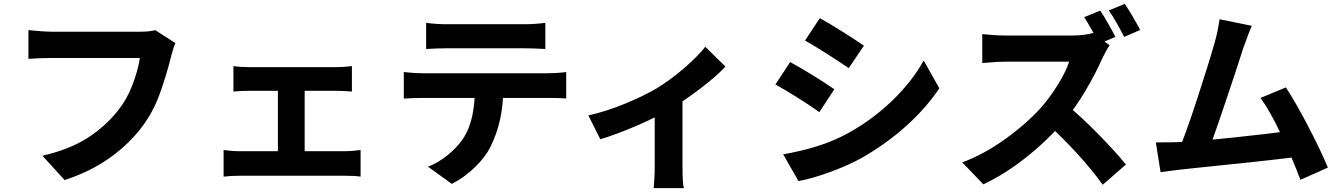

<svg xmlns="http://www.w3.org/2000/svg" viewBox="-20 -890 6980 1000"><path d="M872.2 -601 870.4 -593.4Q845 -491 810.6 -397.5Q776.2 -304 720 -229.8Q650 -136.8 548.1 -65.4Q446.2 6 316.4 47.8L201 -79Q340.4 -111 433.6 -170.2Q526.8 -229.4 593.2 -312.6Q639.4 -369.8 668.4 -443.9Q697.4 -518 708.6 -588H250Q190 -588 128 -583.6V-733.2Q155.4 -730.4 191 -727.6Q226.6 -724.8 250.2 -724.8H707Q758 -724.8 789 -732.8L893.6 -665.6Q885.2 -649 872.2 -601Z M1276.6 -540.4H1733.8Q1770.2 -540.4 1812.8 -545.8V-413.2Q1763.6 -417 1733.8 -417H1276.8Q1237.4 -417 1195.8 -413.2V-545.8Q1228.6 -540.4 1276.6 -540.4ZM1566.8 -473.4V-30H1427.4V-473.4ZM1228.4 -102.4H1780.6Q1811.2 -102.4 1858 -108.8V30Q1830.8 25.4 1780.6 25.4H1228.4Q1179.6 25.4 1144.6 30V-108.8Q1188 -102.4 1228.4 -102.4Z M2308.8 -763.8H2710Q2765.8 -763.8 2820.2 -771V-634.8Q2752.6 -638.6 2710 -638.6H2309Q2259.2 -638.6 2199.4 -634.8V-771Q2253.4 -763.8 2308.8 -763.8ZM2180.6 -508.4H2835.4Q2854.8 -508.4 2882.5 -510.2Q2910.2 -512 2929 -514.8V-377.2Q2889 -380 2835.4 -380H2180.6Q2133.6 -380 2083.2 -376.4V-514.8Q2137.2 -508.4 2180.6 -508.4ZM2534.8 -126Q2508.4 -72.2 2453.4 -18.9Q2398.4 34.4 2333.4 67.8L2209.2 -21.8Q2260.6 -41.4 2309.6 -80.5Q2358.6 -119.6 2389.2 -163.8Q2424.8 -217.2 2439.3 -284.7Q2453.8 -352.2 2454 -439.8L2601.6 -440.6Q2601.6 -344.6 2584.6 -268Q2567.6 -191.4 2534.8 -126Z M3402.2 -431.2Q3473 -474.6 3543.2 -535.1Q3613.4 -595.6 3653.4 -646.2L3758.4 -543.4Q3713.2 -494.2 3629.9 -430.5Q3546.6 -366.8 3465 -318.8Q3397 -278.6 3293.8 -234.3Q3190.6 -190 3106.8 -164.6L3044.2 -289Q3135.4 -308.8 3235.7 -350.1Q3336 -391.4 3402.2 -431.2ZM3541.8 89.8H3384.6Q3386.4 74.2 3388.2 41.2Q3390 8.2 3390 -21.8V-347.8L3534.6 -374.4V-21.8Q3534.6 66 3541.8 89.8Z M4479.6 -652.2 4400.6 -535.2Q4352.4 -568.4 4286 -610.4Q4219.6 -652.4 4173 -678.8L4249.8 -795.4Q4297.4 -769.6 4366.2 -726.1Q4435 -682.6 4479.6 -652.2ZM4400.2 -198Q4526.8 -268.8 4628.7 -367.4Q4730.6 -466 4791 -574.6L4872.4 -430.2Q4802.8 -326.2 4699.8 -233.9Q4596.8 -141.6 4472.6 -70.2Q4398.4 -28.4 4302.7 6.3Q4207 41 4138.6 53.2L4059 -86.4Q4151.8 -102.2 4237.2 -128.8Q4322.6 -155.4 4400.2 -198ZM4325.4 -425.2 4247.8 -306.2Q4196.4 -342 4130.8 -383.4Q4065.2 -424.8 4018.6 -449.8L4095.2 -566.8Q4144.2 -540.8 4213.4 -497.9Q4282.6 -455 4325.4 -425.2Z M5789.2 -697.8 5704.8 -661.8Q5688.4 -694 5666.9 -733.2Q5645.4 -772.4 5626.8 -800.6L5710.2 -834.8Q5729.4 -806.8 5753 -765.3Q5776.6 -723.8 5789.2 -697.8ZM5918.4 -733.8 5835 -697.8Q5818.4 -730.6 5796.3 -769.7Q5774.2 -808.8 5755 -835.6L5838.2 -869.8Q5856.8 -842.4 5880.6 -802Q5904.4 -761.6 5918.4 -733.8ZM5722.4 -588.6Q5686.6 -507.6 5633.7 -417.7Q5580.8 -327.8 5520.4 -257.6Q5433.6 -157 5324.1 -70.1Q5214.6 16.8 5101.6 70.2L4991.8 -44.2Q5105.8 -86.8 5215.8 -165.9Q5325.8 -245 5401.6 -329.2Q5450.8 -385.2 5491.3 -451.4Q5531.8 -517.6 5548.4 -568.8H5217Q5176.2 -568.8 5118.4 -563.4L5096 -561.6V-712.4Q5117.8 -709.8 5153.9 -707.4Q5190 -705 5217 -705H5564.4Q5597 -705 5626.7 -708.9Q5656.4 -712.8 5672.8 -718.2L5759.2 -654Q5751 -642.4 5740.3 -623.2Q5729.6 -604 5722.4 -588.6ZM5844.2 -33 5723.2 72.4Q5668.4 -4.8 5591.8 -88.5Q5515.2 -172.2 5433.4 -247L5533.4 -345.2Q5605.8 -287.6 5698.3 -193.4Q5790.8 -99.2 5844.2 -33Z M6486.2 -723.2Q6471 -683.6 6456 -641.2Q6435.2 -579.4 6414.2 -512.8Q6305 -183 6274 -107.2L6117.2 -102Q6155 -190.2 6215.9 -376.9Q6276.8 -563.6 6307.4 -671.6Q6323.6 -730 6331.8 -789.8L6499.8 -755.6ZM6896 -17.2 6753 46.6Q6711 -65.8 6652.4 -189.8Q6593.8 -313.8 6545 -380L6677.2 -434.6Q6729.4 -355.4 6794.6 -230.1Q6859.8 -104.8 6896 -17.2ZM6713.8 -210.4 6744.8 -74Q6655.8 -62.4 6501.4 -45.8Q6347 -29.2 6213 -15.8L6120.2 -5.8Q6075.6 0.2 6024.6 6.6L6000 -148.4Q6075.8 -148.2 6112.2 -149.6Q6207.2 -153.2 6398.1 -173.1Q6589 -193 6713.8 -210.4Z"/></svg>

Font: 寒蝉端黑体 Light
Style: Regular
Weight: 300
Designer: ChillDuanSans {Warren2060}; 
Source Han Sans {Ryoko NISHIZUKA 西塚涼子 (kana, bopomofo & ideographs); Paul D. Hunt (Latin, G
Foundry: ChillType&Adobe
Version: Version 1.300;Glyphs 3.3 (3306)